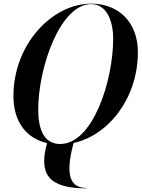

<svg xmlns="http://www.w3.org/2000/svg" viewBox="-20 -780 774 1050"><path d="M451.5 247.5C365.5 247.5 334 181 382.5 2C574.5 -40.5 734 -243.5 734 -495C734 -658 629 -760 478.5 -760C265.5 -760 53.5 -538 53.5 -255C53.5 -118 120.5 -24 237.5 2.5C190 172 245 250 451.5 250ZM478.5 -757.5C570 -757.5 599 -652 599 -570C599 -338 488 7.5 309 7.5C217.5 7.5 189 -78 189 -180C189 -412 309.5 -757.5 478.5 -757.5Z"/></svg>

Font: Bodoni* 72pt Medium
Style: Italic
Weight: 500
Italic angle: -13°
Version: Version 2.3